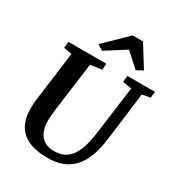

<svg xmlns="http://www.w3.org/2000/svg" viewBox="-229 -1146 1208 1303"><g transform="rotate(30 374.5 -494.5)"><path d="M680 -682.5 632 -306Q621 -220 596.8 -159.5Q572.5 -99 535.8 -61.8Q499 -24.5 450.2 -7.2Q401.5 10 341.5 10Q245.5 10 187 -18.5Q128.5 -47 101.8 -96.5Q75 -146 74.5 -208.5Q74 -227.5 74.5 -248Q75 -268.5 77.5 -290L129 -682.5L65 -693.5L70.5 -743H368L363.5 -694L274.5 -682L224 -302Q220.5 -273.5 218.5 -248.8Q216.5 -224 217 -205.5Q217.5 -161 232.2 -126.2Q247 -91.5 277.5 -71.8Q308 -52 356.5 -52Q414 -52 452.5 -80.2Q491 -108.5 513.8 -165Q536.5 -221.5 547.5 -306L597.5 -682L527.5 -694L532 -743H749L743 -694ZM254 -831.5 426 -999H507L611.5 -831L561.5 -804.5Q534.5 -829 507.5 -854Q480.5 -879 453 -903Q414.5 -879 375.8 -854.2Q337 -829.5 298 -805Z"/></g></svg>

Font: Merriweather
Style: Bold Italic
Weight: 700
Italic angle: -7.8°
Version: Version 2.101